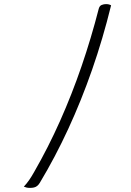

<svg xmlns="http://www.w3.org/2000/svg" viewBox="-20 -776 640 935"><path d="M521 -750Q481 -587 428.5 -436.5Q376 -286 312.5 -148.5Q249 -11 174 114Q168 124 161 129.5Q154 135 145.5 137Q137 139 126 139Q117 139 110 137.5Q103 136 96 133Q110 118 121.5 101.5Q133 85 146 62Q215 -58 272.5 -187Q330 -316 377 -453Q424 -590 461 -734Q465 -748 475.5 -752Q486 -756 496 -756Q504 -756 510 -754.5Q516 -753 521 -750Z"/></svg>

Font: Recursive Casual Light
Style: Regular
Weight: 300
Version: Version 1.047